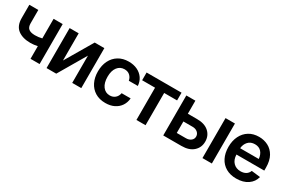

<svg xmlns="http://www.w3.org/2000/svg" viewBox="63 -1406 3328 2270"><g transform="rotate(30 1727.5 -271.5)"><path d="M502.9 -545.9V0H378.9V-172.9Q356.4 -168 332 -164.8Q307.6 -161.6 283.7 -161.6Q174.3 -161.6 110.8 -210.7Q47.4 -259.8 47.4 -364.3V-546.4H169.9V-364.3Q169.9 -311.5 198.2 -289.3Q226.6 -267.1 283.7 -267.1Q308.6 -267.1 332 -270Q355.5 -272.9 378.9 -278.8V-545.9Z M721.2 -174.3 939.9 -545.9H1071.8V0H948.2V-372.1L730 0H597.7V-545.9H721.2Z M1404.3 10.7Q1322.8 10.7 1264.2 -25.1Q1205.6 -61 1174.3 -124.5Q1143.1 -188 1143.1 -270.5Q1143.1 -354 1174.8 -417.5Q1206.5 -481 1265.1 -516.8Q1323.7 -552.7 1403.3 -552.7Q1470.2 -552.7 1521.5 -528.3Q1572.8 -503.9 1603.3 -459.7Q1633.8 -415.5 1638.2 -356.4H1515.1Q1507.8 -396 1479.7 -422.6Q1451.7 -449.2 1405.3 -449.2Q1345.7 -449.2 1309.6 -402.3Q1273.4 -355.5 1273.4 -272.5Q1273.4 -189 1309.3 -140.9Q1345.2 -92.8 1405.3 -92.8Q1447.8 -92.8 1477.3 -117.7Q1506.8 -142.6 1515.1 -186.5H1638.2Q1633.3 -128.4 1603.8 -84Q1574.2 -39.6 1523.4 -14.4Q1472.7 10.7 1404.3 10.7Z M1648.4 -440.4V-545.9H2125.5V-440.4H1949.2V0H1824.7V-440.4Z M2190.9 -545.9H2314.5V-367.7H2439Q2543 -368.2 2600.3 -317.1Q2657.7 -266.1 2657.7 -184.1Q2657.7 -103.5 2600.3 -51.8Q2543 0 2439 0H2190.9ZM2314.5 -105.5H2439Q2480.5 -105.5 2507.6 -127Q2534.7 -148.4 2534.7 -182.1Q2534.7 -217.3 2507.6 -240Q2480.5 -262.7 2439 -262.2H2314.5ZM2726.1 0V-545.9H2854.5V0Z M3190.9 10.7Q3108.9 10.7 3049.3 -23.7Q2989.7 -58.1 2957.8 -121.1Q2925.8 -184.1 2925.8 -269.5Q2925.8 -354 2957.5 -417.7Q2989.3 -481.4 3046.9 -517.1Q3104.5 -552.7 3182.6 -552.7Q3250 -552.7 3306.9 -523.7Q3363.8 -494.6 3398.4 -433.6Q3433.1 -372.6 3433.1 -277.3V-237.3H3053.2Q3055.7 -167 3093.8 -128.2Q3131.8 -89.4 3192.9 -89.4Q3234.4 -89.4 3264.2 -107.2Q3293.9 -125 3307.1 -160.2L3427.2 -146Q3410.2 -75.2 3348.1 -32.2Q3286.1 10.7 3190.9 10.7ZM3183.6 -452.6Q3125.5 -452.6 3091.8 -415.5Q3058.1 -378.4 3053.7 -323.7H3308.1Q3302.7 -382.3 3271.2 -417.5Q3239.7 -452.6 3183.6 -452.6Z"/></g></svg>

Font: Inter Tight SemiBold
Style: Regular
Weight: 600
Designer: Rasmus Andersson
Foundry: rsms
Version: Version 3.004; ttfautohint (v1.8.4.7-5d5b)